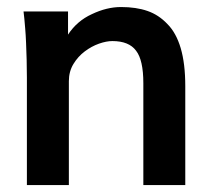

<svg xmlns="http://www.w3.org/2000/svg" viewBox="-20 -534 638 554"><path d="M57.6 0V-310.1Q57.6 -336.9 56.9 -361.8Q56.2 -386.7 55.2 -410.6Q54.2 -434.6 52.7 -451.7Q51.3 -468.8 50.3 -479.5L47.9 -501H176.3V-434.1Q202.1 -473.6 245.1 -493.2Q288.1 -513.7 329.1 -513.7Q373 -513.7 405.5 -502.4Q438 -491.2 462.9 -464.8Q488.3 -439.5 501.5 -394.8Q514.6 -350.1 514.6 -285.6V0H393.6V-293.9Q393.6 -360.8 372.6 -387.7Q352.1 -415.5 304.2 -415.5Q287.1 -415.5 265.6 -408Q244.1 -400.4 224.6 -385.7Q205.1 -371.1 191.9 -349.4Q178.7 -327.6 178.7 -299.8V0Z"/></svg>

Font: Ride
Style: Bold
Weight: 700
Version: Version 3.000